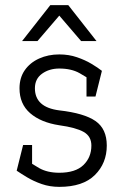

<svg xmlns="http://www.w3.org/2000/svg" viewBox="-20 -720 481 748"><path d="M211 8V-47Q274 -47 305 -77Q336 -107 336 -153Q336 -189 306 -206Q276 -223 211 -232V-290Q308 -279 352 -248.5Q396 -218 396 -153Q396 -84 349.5 -38Q303 8 211 8ZM211 -508V-453Q172 -453 144 -433Q116 -413 116 -376Q116 -302 211 -290V-232Q139 -243 97.5 -279Q56 -315 56 -376Q56 -417 76.5 -446.5Q97 -476 132.5 -492Q168 -508 211 -508ZM45 -55 80 -99Q100 -84 132 -65.5Q164 -47 211 -47V8Q174 8 142.5 -3Q111 -14 86 -29Q61 -44 45 -55ZM342 -402Q322 -417 290 -435Q258 -453 211 -453V-508Q248 -508 280 -497Q312 -486 337 -471Q362 -456 377 -444ZM105 -155V-55H45L70 -155ZM317 -344V-444H377L352 -344ZM176 -700H246L356 -560H296ZM246 -700 126 -560H66L176 -700Z"/></svg>

Font: Epunda Slab Light
Style: Regular
Weight: 300
Designer: Simon Atzbach
Foundry: typofactur
Version: Version 1.102